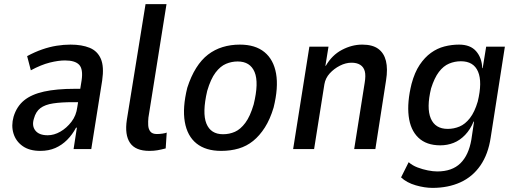

<svg xmlns="http://www.w3.org/2000/svg" viewBox="-20 -725 2514 934"><path d="M176 9Q123 9 90 -14.5Q57 -38 45.5 -76Q34 -114 46 -157Q61 -207 97 -236.5Q133 -266 194 -279.5Q255 -293 344 -293H387L378 -228H336Q278 -228 238.5 -222Q199 -216 176.5 -199Q154 -182 145 -148Q134 -113 152 -90Q170 -67 212 -67Q243 -67 273.5 -84.5Q304 -102 327.5 -132.5Q351 -163 356 -204L377 -334Q385 -389 365 -410Q345 -431 296 -431Q264 -431 222 -420.5Q180 -410 130 -383L112 -452Q149 -472 185 -484.5Q221 -497 255.5 -502.5Q290 -508 323 -508Q378 -508 416 -492.5Q454 -477 470.5 -439Q487 -401 477 -333L424 0H338L354 -104H350Q332 -70 306.5 -44.5Q281 -19 249 -5Q217 9 176 9Z M707 9Q639 9 612.5 -30Q586 -69 597 -142L688 -705H790L702 -153Q700 -134 701 -115.5Q702 -97 711.5 -85Q721 -73 743 -73Q756 -73 770 -75Q784 -77 791 -80L786 -3Q763 3 745.5 6Q728 9 707 9Z M1056 9Q981 9 936 -27Q891 -63 879 -132Q867 -201 891 -298Q909 -354 934.5 -394.5Q960 -435 992 -459.5Q1024 -484 1063 -496Q1102 -508 1147 -508Q1222 -508 1266.5 -471.5Q1311 -435 1323 -367Q1335 -299 1311 -202Q1294 -145 1268.5 -105Q1243 -65 1211.5 -39.5Q1180 -14 1141 -2.5Q1102 9 1056 9ZM1065 -72Q1096 -72 1123 -84Q1150 -96 1173.5 -127.5Q1197 -159 1214 -217Q1240 -323 1218.5 -374.5Q1197 -426 1136 -426Q1107 -426 1079.5 -414.5Q1052 -403 1028.5 -372Q1005 -341 988 -283Q963 -176 984 -124Q1005 -72 1065 -72Z M1406 0 1485 -498H1578L1563 -405H1565Q1595 -457 1643.5 -482.5Q1692 -508 1742 -508Q1792 -508 1820 -487.5Q1848 -467 1857.5 -428.5Q1867 -390 1858 -334L1806 0H1703L1754 -322Q1760 -358 1754.5 -378.5Q1749 -399 1732.5 -409.5Q1716 -420 1690 -420Q1662 -420 1633.5 -405.5Q1605 -391 1584 -368Q1563 -345 1558 -315L1508 0Z M2084 189Q2046 189 2002.5 176.5Q1959 164 1931 138L1968 64Q1986 80 2011 89.5Q2036 99 2061.5 104Q2087 109 2107 109Q2179 109 2219.5 69.5Q2260 30 2273 -46L2286 -133L2284 -134Q2268 -95 2242.5 -68.5Q2217 -42 2186.5 -30Q2156 -18 2122 -18Q2054 -18 2015 -55.5Q1976 -93 1968 -160.5Q1960 -228 1982 -317Q1997 -373 2021.5 -409.5Q2046 -446 2076.5 -468Q2107 -490 2142 -499Q2177 -508 2213 -508Q2268 -508 2296 -476Q2324 -444 2326 -394L2328 -393L2345 -498H2436L2367 -56Q2355 25 2317 80Q2279 135 2219.5 162Q2160 189 2084 189ZM2158 -98Q2188 -98 2215.5 -109.5Q2243 -121 2266 -150.5Q2289 -180 2304 -231Q2327 -326 2305.5 -376.5Q2284 -427 2222 -427Q2192 -427 2164.5 -415.5Q2137 -404 2115 -375Q2093 -346 2077 -295Q2054 -200 2075.5 -149Q2097 -98 2158 -98Z"/></svg>

Font: Nunito Sans 7pt Condensed SemiBold
Style: Italic
Weight: 600
Width: 3
Italic angle: -9°
Designer: Vernon Adams
Foundry: Vernon Adams
Version: Version 3.101;gftools[0.9.27]